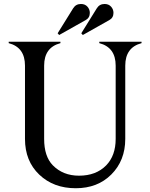

<svg xmlns="http://www.w3.org/2000/svg" viewBox="-20 -950 766 979"><path d="M392.6 -929.7Q413.6 -929.7 425.8 -916Q438 -902.3 438 -884.3Q438 -859.4 417 -847.7Q417 -847.7 281.7 -771.5L273.9 -780.3L353 -907.7Q366.7 -929.7 392.6 -929.7ZM513.2 -929.7Q534.2 -929.7 546.4 -916Q558.6 -902.3 558.6 -884.3Q558.6 -859.4 537.6 -847.7L402.3 -771.5L394.5 -780.3L473.6 -907.7Q487.3 -929.7 513.2 -929.7ZM366.2 9.8Q252.9 9.8 180.2 -59.6Q107.4 -128.9 107.4 -241.7V-615.2Q107.4 -708.5 24.4 -730Q24.4 -732.9 24.4 -737.3H288.1V-730Q205.1 -708 205.1 -615.2V-241.7Q205.1 -152.8 249 -107.4Q301.3 -54.2 382.8 -54.2Q469.7 -54.2 521 -106.4Q569.8 -156.2 569.8 -241.7V-615.2Q569.8 -708.5 486.3 -730Q486.3 -733.4 486.3 -737.3H701.7V-730Q618.7 -708 618.7 -615.2V-241.7Q618.7 -131.3 547.4 -60.1Q477.5 9.8 366.2 9.8Z"/></svg>

Font: Modern Antiqua
Style: Book
Weight: 400
Designer: Wojciech Kalinowski "wmk69" (wmk69@o2.pl)
Foundry: Wojciech Kalinowski "wmk69" (wmk69@o2.pl)
Version: Version 3.1.0; 2021-05-28